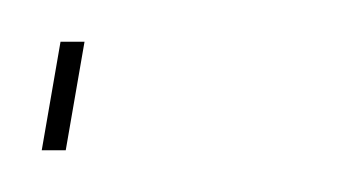

<svg xmlns="http://www.w3.org/2000/svg" viewBox="-29 -72 174 92"><path d="M0 -52 -9 0H2.5L11.5 -52Z"/></svg>

Font: Anybody Thin
Style: Italic
Weight: 100
Italic angle: -10°
Designer: Tyler Finck
Foundry: Etcetera Type Company
Version: Version 1.114;gftools[0.9.25]